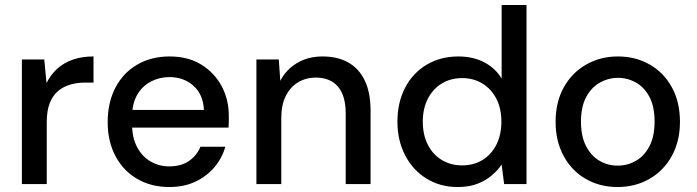

<svg xmlns="http://www.w3.org/2000/svg" viewBox="-20 -740 2803 772"><path d="M68 0V-501H158L167 -406Q184 -440 210.5 -464Q237 -488 273.5 -500.5Q310 -513 356 -513V-408H323Q291 -408 263 -400Q235 -392 213.5 -374Q192 -356 180 -325.5Q168 -295 168 -248V0Z M661 12Q588 12 532 -20.5Q476 -53 444.5 -112Q413 -171 413 -249Q413 -328 444 -387.5Q475 -447 531.5 -480Q588 -513 662 -513Q736 -513 789 -480.5Q842 -448 871 -394Q900 -340 900 -274Q900 -264 900 -252.5Q900 -241 899 -227H486V-298H800Q797 -360 758 -395Q719 -430 661 -430Q621 -430 586.5 -412Q552 -394 531.5 -358.5Q511 -323 511 -270V-241Q511 -186 531.5 -148Q552 -110 586 -90.5Q620 -71 660 -71Q708 -71 739.5 -92.5Q771 -114 786 -150H886Q873 -104 842 -67.5Q811 -31 765.5 -9.5Q720 12 661 12Z M1011 0V-501H1101L1107 -415Q1131 -461 1175 -487Q1219 -513 1277 -513Q1337 -513 1380 -489Q1423 -465 1446.5 -416.5Q1470 -368 1470 -295V0H1370V-284Q1370 -355 1339 -391.5Q1308 -428 1250 -428Q1210 -428 1178.5 -409Q1147 -390 1129 -354Q1111 -318 1111 -265V0Z M1821 12Q1749 12 1694 -22.5Q1639 -57 1608.5 -116.5Q1578 -176 1578 -251Q1578 -327 1608.5 -386.5Q1639 -446 1695 -479.5Q1751 -513 1823 -513Q1882 -513 1927 -489.5Q1972 -466 1997 -424V-720H2097V0H2007L1997 -78Q1981 -55 1957 -34.5Q1933 -14 1899.5 -1Q1866 12 1821 12ZM1838 -75Q1885 -75 1920.5 -97Q1956 -119 1976 -158.5Q1996 -198 1996 -251Q1996 -303 1976 -342.5Q1956 -382 1920 -404Q1884 -426 1838 -426Q1792 -426 1756 -404Q1720 -382 1700 -342.5Q1680 -303 1680 -251Q1680 -198 1700 -158.5Q1720 -119 1756 -97Q1792 -75 1838 -75Z M2463 12Q2392 12 2335.5 -20.5Q2279 -53 2246.5 -112.5Q2214 -172 2214 -250Q2214 -330 2247 -389Q2280 -448 2337 -480.5Q2394 -513 2464 -513Q2536 -513 2592.5 -480.5Q2649 -448 2681.5 -389Q2714 -330 2714 -250Q2714 -172 2681 -112.5Q2648 -53 2591 -20.5Q2534 12 2463 12ZM2463 -74Q2503 -74 2537 -93.5Q2571 -113 2591.5 -152.5Q2612 -192 2612 -251Q2612 -310 2592 -349Q2572 -388 2538 -407.5Q2504 -427 2465 -427Q2426 -427 2391.5 -407.5Q2357 -388 2336.5 -349Q2316 -310 2316 -251Q2316 -192 2336.5 -152.5Q2357 -113 2390.5 -93.5Q2424 -74 2463 -74Z"/></svg>

Font: DM Sans 17pt Medium
Style: Regular
Weight: 500
Version: Version 4.004;gftools[0.9.30]